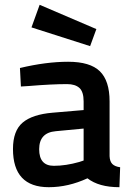

<svg xmlns="http://www.w3.org/2000/svg" viewBox="-20 -768 547 799"><path d="M436 -346V-118Q437 -96 447.5 -85.5Q458 -75 480 -72L477 11Q391 11 344 -26Q264 11 183 11Q34 11 34 -148Q34 -224 74.5 -258Q115 -292 199 -299L328 -310V-346Q328 -386 310.5 -402Q293 -418 259 -418Q195 -418 99 -410L67 -408L63 -485Q172 -511 263.5 -511Q355 -511 395.5 -471.5Q436 -432 436 -346ZM212 -222Q143 -216 143 -147Q143 -78 204 -78Q254 -78 310 -94L328 -100V-233ZM145 -748 381 -647 355 -576 111 -654Z"/></svg>

Font: TitilliumWeb-SemiBold
Style: SemiBold
Weight: 600
Version: Version 1.001;PS 57.000;hotconv 1.0.70;makeotf.lib2.5.55311